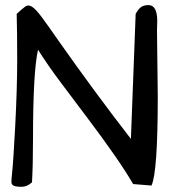

<svg xmlns="http://www.w3.org/2000/svg" viewBox="-20 -719 667 747"><path d="M593.8 -344.7Q593.8 -47.9 569.3 2.9L498 -2.9Q444.3 -95.7 317.4 -263.7Q267.6 -330.1 218.3 -395.5Q168.9 -460.9 127.9 -525.4Q108.4 -438.5 108.4 -177.7Q108.4 -78.1 104.5 -9.8Q85.9 7.8 64 7.8Q42 7.8 33.2 3.4Q24.4 -1 24.4 -11.2Q24.4 -21.5 26.9 -43.5Q29.3 -65.4 32.7 -117.2Q36.1 -168.9 39.1 -226.6Q46.9 -377 46.9 -485.8Q46.9 -594.7 44.9 -665Q66.4 -684.6 78.1 -693.4Q89.8 -702.1 104.5 -692.9Q119.1 -683.6 142.1 -652.8Q165 -622.1 207 -561.5Q350.6 -357.4 489.3 -178.7L507.8 -665Q518.6 -684.6 529.3 -691.9Q540 -699.2 557.6 -699.2Q591.8 -699.2 591.8 -636.7L590.8 -600.6Z"/></svg>

Font: Architects Daughter
Style: Regular
Weight: 400
Designer: Kimberly Geswein
Foundry: Kimberly Geswein
Version: Version 1.003 2010